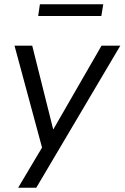

<svg xmlns="http://www.w3.org/2000/svg" viewBox="-20 -700 584 900"><path d="M65 180 187 -25 182 10 48 -486H131L238 -59H210L456 -486H544L150 180ZM159 -625 167 -680H464L455 -625Z"/></svg>

Font: Nunito Sans 12pt ExtraLight 12pt
Style: Italic
Weight: 400
Italic angle: -9°
Version: Version 3.101;gftools[0.9.27]